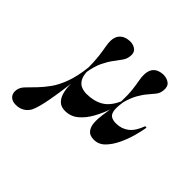

<svg xmlns="http://www.w3.org/2000/svg" viewBox="-146 -579 882 882"><g transform="rotate(45 295.0 -138.0)"><path d="M229 -426.6Q251.6 -426.6 266.1 -414.1Q280.6 -401.6 276.6 -376.6Q275 -359.7 263.7 -343.5Q252.4 -327.4 237.1 -307.3Q221.8 -287.1 207.7 -258.1Q193.5 -229 186.3 -184.7L178.2 -191.9Q178.2 -242.7 174.2 -275.8Q170.2 -308.9 166.1 -329.8Q162.1 -350.8 162.9 -366.1Q164.5 -390.3 175.4 -403.6Q186.3 -416.9 201.2 -421.8Q216.1 -426.6 229 -426.6ZM16.1 110.5Q16.1 86.3 34.3 66.9Q52.4 47.6 77.4 22.6Q96.8 2.4 117.3 -25.8Q137.9 -54 154.4 -98.4Q171 -142.7 178.2 -208.1L186.3 -198.4Q184.7 -184.7 183.1 -171.4Q181.5 -158.1 179.8 -144.4Q173.4 -88.7 167.3 -47.2Q161.3 -5.6 155.6 24.6Q150 54.8 144.4 75.4Q138.7 96 132.3 110.5Q122.6 129.8 104.8 140.7Q87.1 151.6 62.9 151.6Q41.1 151.6 28.6 140.3Q16.1 129 16.1 110.5ZM191.9 -240.3 186.3 -191.9Q187.1 -160.5 197.6 -143.1Q208.1 -125.8 224.2 -119.8Q240.3 -113.7 256.5 -113.7Q304.8 -113.7 338.7 -133.5Q372.6 -153.2 394.4 -202.4L401.6 -199.2Q396.8 -175 384.7 -139.9Q372.6 -104.8 353.2 -69.8Q333.9 -34.7 306.5 -11.7Q279 11.3 242.7 11.3Q216.9 11.3 202.4 -2.4Q187.9 -16.1 181.5 -37.5Q175 -58.9 174.2 -82.3Q173.4 -105.6 175 -125L183.9 -240.3ZM444.4 -426.6Q467.7 -426.6 483.5 -414.5Q499.2 -402.4 496 -375Q494.4 -356.5 483.5 -342.3Q472.6 -328.2 457.7 -311.3Q442.7 -294.4 427.8 -268.1Q412.9 -241.9 401.6 -198.4L394.4 -200.8Q396 -246.8 392.3 -277Q388.7 -307.3 384.7 -328.2Q380.6 -349.2 381.5 -366.1Q383.1 -390.3 392.7 -403.2Q402.4 -416.1 416.9 -421.4Q431.5 -426.6 444.4 -426.6ZM399.2 -233.9 406.5 -221Q398.4 -178.2 400.4 -154.8Q402.4 -131.5 414.5 -122.6Q426.6 -113.7 449.2 -113.7Q483.9 -113.7 510.1 -133.5Q536.3 -153.2 553.2 -200L562.1 -199.2Q558.1 -174.2 548.4 -138.7Q538.7 -103.2 522.2 -68.5Q505.6 -33.9 483.1 -11.3Q460.5 11.3 429.8 11.3Q402.4 11.3 389.9 -4.4Q377.4 -20.2 375.8 -45.2Q374.2 -70.2 378.2 -96.8Z"/></g></svg>

Font: Playfair 144pt
Style: Bold
Weight: 700
Version: Version 2.001;gftools[0.9.30]